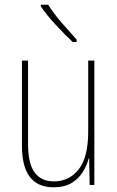

<svg xmlns="http://www.w3.org/2000/svg" viewBox="-20 -784 498 814"><path d="M380 -527V0H360L358 -112H356Q348 -82 330.5 -54Q313 -26 283 -8Q253 10 207 10Q73 10 73 -166V-527H99V-173Q99 -90 127 -52.5Q155 -15 208 -15Q274 -15 314 -66.5Q354 -118 354 -227V-527ZM184 -764Q209 -725 242 -687Q275 -649 305 -616V-606H288Q256 -636 217 -678Q178 -720 153 -757V-764Z"/></svg>

Font: Noto Sans Telugu Condensed Thin
Style: Regular
Weight: 100
Width: 3
Designer: Jelle Bosma - Monotype Design Team
Foundry: Monotype Imaging Inc.
Version: Version 2.005; ttfautohint (v1.8.4.7-5d5b)